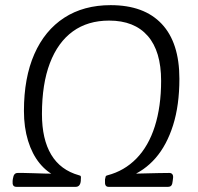

<svg xmlns="http://www.w3.org/2000/svg" viewBox="-20 -726 770 746"><path d="M44 0Q35 0 31.5 -5.5Q28 -11 29 -23L30 -31Q32 -44 36.5 -49Q41 -54 49 -54Q55 -54 71.5 -54Q88 -54 110.5 -53Q133 -52 158 -51.5Q183 -51 206 -51L202 -39Q163 -56 134 -91.5Q105 -127 89 -179Q73 -231 73 -295Q73 -424 113.5 -516Q154 -608 229.5 -657Q305 -706 410 -706Q540 -706 608.5 -633Q677 -560 677 -420Q677 -317 652.5 -239.5Q628 -162 584.5 -112Q541 -62 481 -39L479 -51Q493 -51 512.5 -51.5Q532 -52 553.5 -52.5Q575 -53 597 -53.5Q619 -54 638 -54Q646 -54 650 -48.5Q654 -43 652 -31L651 -23Q650 -11 646 -5.5Q642 0 632 0H402Q394 0 390.5 -5.5Q387 -11 388 -24V-29Q389 -36 390.5 -40Q392 -44 398 -45Q463 -62 510 -110Q557 -158 581.5 -235Q606 -312 606 -412Q606 -527 554 -586.5Q502 -646 404 -646Q321 -646 263 -604Q205 -562 174 -481Q143 -400 143 -283Q143 -185 179 -125Q215 -65 287 -45Q293 -44 294 -40.5Q295 -37 294 -29V-24Q293 -12 288 -6Q283 0 274 0Z"/></svg>

Font: Asap Light
Style: Italic
Weight: 300
Italic angle: -6°
Designer: Pablo Cosgaya
Foundry: Omnibus-Type
Version: Version 3.001